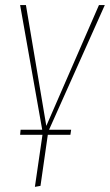

<svg xmlns="http://www.w3.org/2000/svg" viewBox="-20 -539 432 755"><path d="M172.9 -28.8H259.8L256.8 -8.8H168L139.2 191.9L117.2 195.8L147 -8.8H59.1L61 -28.8H146L59.1 -519H82L162.1 -43.9L369.1 -519H392.1Z"/></svg>

Font: Fira Sans Compressed Thin
Style: Italic
Weight: 100
Width: 3
Italic angle: -8°
Designer: Carrois Corporate & Edenspiekermann AG
Foundry: Carrois Corporate GbR & Edenspiekermann AG
Version: Version 4.203;PS 004.203;hotconv 1.0.88;makeotf.lib2.5.64775